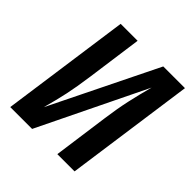

<svg xmlns="http://www.w3.org/2000/svg" viewBox="-185 -830 969 969"><g transform="rotate(45 299.5 -345.5)"><path d="M492 0H369L410 -297Q421 -377 435 -440.5Q449 -504 468 -574L189 0H33L130 -691H251L210 -394Q198 -308 185.5 -250Q173 -192 153 -119L434 -691H589Z"/></g></svg>

Font: Fira Sans Condensed Medium
Style: Italic
Weight: 500
Width: 3
Italic angle: -8°
Designer: bBox Type GmbH & Carrois Corporate GbR & Edenspiekermann AG
Foundry: bBox Type GmbH & Carrois Corporate GbR & Edenspiekermann AG
Version: Version 4.301